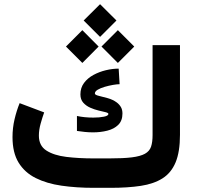

<svg xmlns="http://www.w3.org/2000/svg" viewBox="-20 -901 950 921"><path d="M429.7 -141.1H502.9Q571.3 -141.1 612.5 -146.2Q653.8 -151.4 675.5 -163.6Q697.3 -175.8 704.6 -197.5Q711.9 -219.2 711.9 -252.9V-684.6H843.3V-254.4Q843.3 -172.4 822.3 -122.1Q801.3 -71.8 759.5 -45.4Q717.8 -19 655.5 -9.5Q593.3 0 510.3 0H429.7Q346.2 0 275.1 -10.3Q204.1 -20.5 151.4 -46.9Q98.6 -73.2 69.3 -120.8Q40 -168.5 40 -243.2Q40 -287.1 49.8 -328.9Q59.6 -370.6 74.2 -406.2L191.9 -361.8Q183.6 -338.9 175 -308.3Q166.5 -277.8 166.5 -250.5Q166.5 -202.1 202.4 -179Q238.3 -155.8 298.1 -148.4Q357.9 -141.1 429.7 -141.1ZM349.1 -344.7Q385.3 -336.9 427.7 -336.9Q457 -336.9 478.5 -341.3Q500 -345.7 500 -354.5Q500 -359.4 486.6 -362.8Q473.1 -366.2 453.1 -370.8Q433.1 -375.5 413.1 -384.3Q393.1 -393.1 379.4 -408.4Q365.7 -423.8 365.7 -448.2Q365.7 -480 383.1 -503.2Q400.4 -526.4 428.2 -541.5Q456.1 -556.6 488 -564.2Q520 -571.8 549.3 -571.8L553.7 -497.1Q541.5 -497.1 521.7 -493.7Q502 -490.2 481.9 -484.4Q461.9 -478.5 448.5 -470.5Q435.1 -462.4 435.1 -452.6Q435.1 -445.8 453.4 -441.4Q471.7 -437 496.6 -430.2Q521.5 -423.3 540.5 -409.2Q552.7 -399.9 560.1 -387.2Q567.4 -374.5 567.4 -356.4Q567.4 -321.8 547.1 -302Q526.9 -282.2 494.6 -274.2Q462.4 -266.1 426.3 -266.1Q406.7 -266.1 387 -268.1Q367.2 -270 349.1 -272.9ZM460 -880.9 538.6 -802.7 460 -724.1 381.3 -802.7ZM545.4 -756.3 624 -677.7 545.4 -599.1 466.8 -677.7ZM375 -756.3 453.1 -677.7 375 -599.1 296.4 -677.7Z"/></svg>

Font: Vazirmatn FD NL ExtraBold
Style: Regular
Weight: 800
Designer: Saber Rastikerdar
Foundry: Saber Rastikerdar
Version: Version 33.003